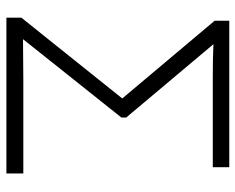

<svg xmlns="http://www.w3.org/2000/svg" viewBox="-90 -664 754 615"><g transform="rotate(90 287.5 -357.0)"><path d="M536.1 0V-54.2H235.8C192.4 -54.2 150.4 -53.2 106 -53.2L356.9 -368.2V-383.8L122.1 -663.1C153.8 -661.6 191.4 -661.1 226.1 -661.1H516.1V-713.9H46.9V-667L295.9 -371.1L37.1 -47.9V0Z"/></g></svg>

Font: Noto Reveo Sans
Style: Regular
Weight: 300
Designer: Monotype Design Team
Foundry: Monotype Imaging Inc.
Version: Version 2.007